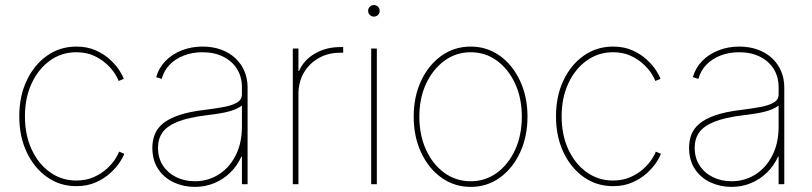

<svg xmlns="http://www.w3.org/2000/svg" viewBox="-20 -732 3227 763"><path d="M283.2 7.8Q218.3 7.8 167 -28.3Q115.7 -64.5 86.2 -127.2Q56.6 -189.9 56.6 -269.5Q56.6 -349.6 86.2 -412.1Q115.7 -474.6 167 -510.7Q218.3 -546.9 283.2 -546.9Q327.1 -546.9 360.8 -531.7Q394.5 -516.6 418.2 -494.4Q441.9 -472.2 455.1 -451.2Q468.3 -430.2 471.7 -418.5L451.2 -410.2Q448.2 -420.4 436.3 -439.5Q424.3 -458.5 403.1 -478Q381.8 -497.6 352.1 -511Q322.3 -524.4 283.2 -524.4Q225.1 -524.4 179 -491.5Q132.8 -458.5 106 -401.1Q79.1 -343.8 79.1 -269.5Q79.1 -195.3 106 -137.7Q132.8 -80.1 179 -47.4Q225.1 -14.6 283.2 -14.6Q322.3 -14.6 352.8 -28.3Q383.3 -42 404.5 -61.5Q425.8 -81.1 438 -100.1Q450.2 -119.1 453.1 -129.4L473.6 -121.1Q470.2 -109.4 456.8 -88.4Q443.4 -67.4 419.4 -45.2Q395.5 -22.9 361.3 -7.6Q327.1 7.8 283.2 7.8Z M754.4 10.7Q709.5 10.7 670.9 -7.1Q632.3 -24.9 608.9 -59.8Q585.4 -94.7 585.4 -145Q585.4 -173.3 595 -197.8Q604.5 -222.2 627.4 -241.2Q650.4 -260.3 690.9 -274.2Q731.4 -288.1 793.5 -295.4Q833 -300.3 866.9 -306.4Q900.9 -312.5 921.1 -324Q941.4 -335.4 941.4 -356.9V-384.8Q941.4 -426.8 921.9 -458Q902.3 -489.3 866.9 -506.8Q831.5 -524.4 784.7 -524.4Q744.6 -524.4 710.9 -511.5Q677.2 -498.5 654.3 -474.9Q631.3 -451.2 622.6 -418.5L600.6 -425.3Q610.8 -461.9 637.2 -489.3Q663.6 -516.6 701.9 -531.7Q740.2 -546.9 784.7 -546.9Q825.7 -546.9 858.9 -534.7Q892.1 -522.5 915.5 -500.5Q939 -478.5 951.4 -449Q963.9 -419.4 963.9 -384.8V0H941.4V-109.4H939Q922.9 -73.2 895.3 -46.4Q867.7 -19.5 831.8 -4.4Q795.9 10.7 754.4 10.7ZM754.4 -11.7Q806.2 -11.7 848.6 -38.3Q891.1 -64.9 916.3 -114Q941.4 -163.1 941.4 -229V-312.5Q931.2 -304.7 917.2 -298.6Q903.3 -292.5 886 -288.1Q868.7 -283.7 846.9 -280.3Q825.2 -276.9 800.3 -273.9Q727.5 -265.1 685.5 -248Q643.6 -231 625.7 -205.6Q607.9 -180.2 607.9 -145Q607.9 -104 627.4 -74.2Q647 -44.4 680.2 -28.1Q713.4 -11.7 754.4 -11.7Z M1143.6 0V-539.1H1166V-450.2H1168.5Q1187.5 -493.7 1231.7 -519.3Q1275.9 -544.9 1332 -544.9Q1336.4 -544.9 1337.9 -544.9Q1339.4 -544.9 1343.8 -544.9V-522.5Q1341.3 -522.5 1338.9 -522.5Q1336.4 -522.5 1332 -522.5Q1284.2 -522.5 1246.6 -501.2Q1209 -480 1187.5 -443.1Q1166 -406.2 1166 -358.4V0Z M1455.1 0V-539.1H1477.5V0ZM1465.8 -666Q1456.5 -666 1449.7 -672.6Q1442.9 -679.2 1442.9 -689Q1442.9 -698.7 1449.7 -705.3Q1456.5 -711.9 1465.8 -711.9Q1475.6 -711.9 1482.2 -705.3Q1488.8 -698.7 1488.8 -689Q1488.8 -679.7 1482.2 -672.9Q1475.6 -666 1465.8 -666Z M1850.6 10.7Q1785.6 10.7 1734.4 -25.9Q1683.1 -62.5 1653.6 -125.7Q1624 -189 1624 -268.6Q1624 -348.1 1653.6 -411.1Q1683.1 -474.1 1734.4 -510.5Q1785.6 -546.9 1850.6 -546.9Q1915 -546.9 1966.1 -510.5Q2017.1 -474.1 2046.6 -410.9Q2076.2 -347.7 2076.2 -268.6Q2076.2 -189 2046.6 -125.7Q2017.1 -62.5 1966.3 -25.9Q1915.5 10.7 1850.6 10.7ZM1850.6 -11.7Q1908.7 -11.7 1954.6 -45.2Q2000.5 -78.6 2027.1 -136.7Q2053.7 -194.8 2053.7 -268.6Q2053.7 -341.8 2027.1 -399.7Q2000.5 -457.5 1954.6 -491Q1908.7 -524.4 1850.6 -524.4Q1792.5 -524.4 1746.3 -490.7Q1700.2 -457 1673.3 -399.4Q1646.5 -341.8 1646.5 -268.6Q1646.5 -194.8 1673.1 -136.7Q1699.7 -78.6 1745.8 -45.2Q1792 -11.7 1850.6 -11.7Z M2416 7.8Q2351.1 7.8 2299.8 -28.3Q2248.5 -64.5 2219 -127.2Q2189.5 -189.9 2189.5 -269.5Q2189.5 -349.6 2219 -412.1Q2248.5 -474.6 2299.8 -510.7Q2351.1 -546.9 2416 -546.9Q2460 -546.9 2493.7 -531.7Q2527.3 -516.6 2551 -494.4Q2574.7 -472.2 2587.9 -451.2Q2601.1 -430.2 2604.5 -418.5L2584 -410.2Q2581.1 -420.4 2569.1 -439.5Q2557.1 -458.5 2535.9 -478Q2514.6 -497.6 2484.9 -511Q2455.1 -524.4 2416 -524.4Q2357.9 -524.4 2311.8 -491.5Q2265.6 -458.5 2238.8 -401.1Q2211.9 -343.8 2211.9 -269.5Q2211.9 -195.3 2238.8 -137.7Q2265.6 -80.1 2311.8 -47.4Q2357.9 -14.6 2416 -14.6Q2455.1 -14.6 2485.6 -28.3Q2516.1 -42 2537.4 -61.5Q2558.6 -81.1 2570.8 -100.1Q2583 -119.1 2585.9 -129.4L2606.4 -121.1Q2603 -109.4 2589.6 -88.4Q2576.2 -67.4 2552.2 -45.2Q2528.3 -22.9 2494.1 -7.6Q2460 7.8 2416 7.8Z M2887.2 10.7Q2842.3 10.7 2803.7 -7.1Q2765.1 -24.9 2741.7 -59.8Q2718.3 -94.7 2718.3 -145Q2718.3 -173.3 2727.8 -197.8Q2737.3 -222.2 2760.3 -241.2Q2783.2 -260.3 2823.7 -274.2Q2864.3 -288.1 2926.3 -295.4Q2965.8 -300.3 2999.8 -306.4Q3033.7 -312.5 3054 -324Q3074.2 -335.4 3074.2 -356.9V-384.8Q3074.2 -426.8 3054.7 -458Q3035.2 -489.3 2999.8 -506.8Q2964.4 -524.4 2917.5 -524.4Q2877.4 -524.4 2843.8 -511.5Q2810.1 -498.5 2787.1 -474.9Q2764.2 -451.2 2755.4 -418.5L2733.4 -425.3Q2743.7 -461.9 2770 -489.3Q2796.4 -516.6 2834.7 -531.7Q2873 -546.9 2917.5 -546.9Q2958.5 -546.9 2991.7 -534.7Q3024.9 -522.5 3048.3 -500.5Q3071.8 -478.5 3084.2 -449Q3096.7 -419.4 3096.7 -384.8V0H3074.2V-109.4H3071.8Q3055.7 -73.2 3028.1 -46.4Q3000.5 -19.5 2964.6 -4.4Q2928.7 10.7 2887.2 10.7ZM2887.2 -11.7Q2939 -11.7 2981.4 -38.3Q3023.9 -64.9 3049.1 -114Q3074.2 -163.1 3074.2 -229V-312.5Q3064 -304.7 3050 -298.6Q3036.1 -292.5 3018.8 -288.1Q3001.5 -283.7 2979.7 -280.3Q2958 -276.9 2933.1 -273.9Q2860.4 -265.1 2818.4 -248Q2776.4 -231 2758.5 -205.6Q2740.7 -180.2 2740.7 -145Q2740.7 -104 2760.3 -74.2Q2779.8 -44.4 2813 -28.1Q2846.2 -11.7 2887.2 -11.7Z"/></svg>

Font: Inter 18pt Thin
Style: Regular
Weight: 250
Designer: Rasmus Andersson
Foundry: rsms
Version: Version 4.001;git-66647c0bb